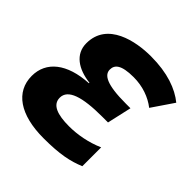

<svg xmlns="http://www.w3.org/2000/svg" viewBox="-189 -883 1052 1052"><g transform="rotate(45 337.0 -357.0)"><path d="M297 10C424 10 491 -5 556 -32V-178C488 -148 414 -135 350 -135C260 -135 203 -155 203 -210C203 -274 286 -301 443 -301H486L518 -443H483C332 -443 288 -472 288 -513C288 -549 313 -576 410 -576C481 -576 543 -553 589 -517L674 -642C615 -690 526 -724 396 -724C281 -724 95 -689 95 -524C95 -440 165 -394 260 -383V-379C99 -370 10 -297 10 -186C10 -63 115 10 297 10Z"/></g></svg>

Font: Noto Sans Black
Style: Italic
Weight: 900
Italic angle: -12°
Designer: Monotype Design Team
Foundry: Monotype Imaging Inc.
Version: Version 2.013